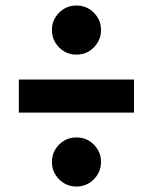

<svg xmlns="http://www.w3.org/2000/svg" viewBox="-20 -683 558 701"><path d="M259 -181.2Q296.8 -181.2 322.8 -154.9Q348.8 -128.6 348.8 -91.8Q348.8 -55 322.8 -28.5Q296.8 -2 259 -2Q221.6 -2 195.6 -28.5Q169.6 -55 169.6 -91.8Q169.6 -128.6 195.6 -154.9Q221.6 -181.2 259 -181.2ZM259 -662.8Q296.8 -662.8 322.8 -636.5Q348.8 -610.2 348.8 -573.4Q348.8 -536.6 322.8 -510.1Q296.8 -483.6 259 -483.6Q221.6 -483.6 195.6 -510.1Q169.6 -536.6 169.6 -573.4Q169.6 -610.2 195.6 -636.5Q221.6 -662.8 259 -662.8ZM48.8 -271.8V-392.6H469.2V-271.8Z"/></svg>

Font: Firava
Style: Regular
Weight: 400
Designer: Carrois Corporate & Edenspiekermann AG
Foundry: Greg Finn Gibson
Version: Version 5.000